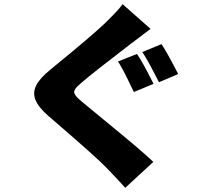

<svg xmlns="http://www.w3.org/2000/svg" viewBox="-20 -816 996 918"><path d="M634.9 -557.9Q660.2 -522.7 714.1 -415.1L620 -376.1Q615.4 -384.9 603.7 -409.6Q592 -434.3 583.8 -450.8Q575.6 -467.3 564.3 -488.1Q552.9 -508.9 544 -522ZM752.1 -605.1Q778.1 -566.8 832 -462L740.1 -422.9Q738.3 -426.1 723.2 -455.4Q708.1 -484.7 701 -498Q693.9 -511.4 681.6 -532.8Q669.4 -554.3 660.2 -567.1ZM566.1 -796.2 699.9 -677.9Q673.7 -658.7 605.8 -606.9Q423.3 -467.3 369 -420.1Q356.5 -409.4 349.4 -402.3Q342.3 -395.2 338.4 -388Q334.5 -380.7 334.5 -375.5Q334.5 -370.4 339.1 -362.9Q343.8 -355.5 350.5 -348.7Q357.2 -342 370 -331Q385.3 -317.5 521.7 -206Q658 -94.5 713.1 -41.9L578.8 82Q553.3 52.6 486.9 -16Q437.5 -67.1 230.1 -245.4Q217.7 -256 212 -261Q163.7 -302.9 149.7 -338.1Q135.7 -373.2 153.1 -407.7Q170.5 -442.1 221.9 -484Q417.6 -643.5 483 -706Q484.7 -707.7 492.2 -715.2Q499.6 -722.7 502 -725Q504.3 -727.3 511.2 -734.2Q518.1 -741.1 520.8 -744.1Q523.4 -747.2 529.5 -753.2Q535.5 -759.2 538.5 -762.6Q541.5 -766 546.3 -771.3Q551.1 -776.6 554 -780.4Q556.8 -784.1 560.2 -788.4Q563.6 -792.6 566.1 -796.2Z"/></svg>

Font: Karasuma Gothic
Style: Black
Weight: 900
Designer: Rasmus Andersson / Ryoko Nishizuka
Foundry: Genbu
Version: Version 1.00